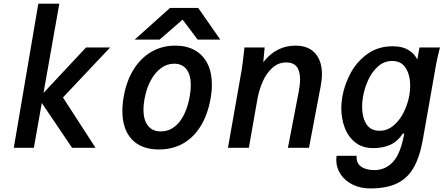

<svg xmlns="http://www.w3.org/2000/svg" viewBox="-20 -810 2440 1052"><path d="M209 -246 165.5 0H55.5L190 -790H305L218.5 -301L451.5 -550H583.5L325 -276L503.5 0H375Z M650.5 -202Q650.5 -241.5 658.5 -284.5Q674 -369 713.2 -431.2Q752.5 -493.5 810.8 -526.8Q869 -560 940 -560Q1003 -560 1048 -534.5Q1093 -509 1117 -460.8Q1141 -412.5 1141 -346Q1141 -310 1133.5 -268.5Q1118 -182 1080 -119.8Q1042 -57.5 983.8 -24.2Q925.5 9 851.5 9Q754 9 702.2 -46.5Q650.5 -102 650.5 -202ZM1019.5 -282Q1025.5 -315 1025.5 -343Q1025.5 -399.5 1002 -430.2Q978.5 -461 934 -461Q895.5 -461 862.5 -437Q829.5 -413 805.8 -369Q782 -325 771.5 -266Q766 -234 766 -209.5Q766 -152.5 790.8 -121.2Q815.5 -90 860 -90Q921 -90 962.2 -141Q1003.5 -192 1019.5 -282ZM911.5 -766.5H1066L1187 -593H1063L980.5 -702.5L854.5 -593H718Z M1315.5 -515.5 1319.5 -550H1430L1422.5 -469Q1493 -560 1599 -560Q1669 -560 1706.5 -518.5Q1744 -477 1744 -403.5Q1744 -374 1737 -337.5L1673 0H1557.5L1616.5 -306Q1624 -344.5 1624 -375.5Q1624 -468 1549.5 -468Q1505 -468 1472 -438Q1439 -408 1419 -362Q1399 -316 1390 -265L1343.5 0H1229L1303.5 -423Q1309.5 -459 1315.5 -515.5Z M1822.5 66Q1822.5 55 1824 43.5H1934Q1931 83 1958 102.5Q1985 122 2031 122Q2092 122 2133.8 76.5Q2175.5 31 2195 -78.5H2187.5Q2158.5 -35 2118.8 -16.8Q2079 1.5 2025 1.5Q1966.5 1.5 1927.2 -29.2Q1888 -60 1869 -110Q1850 -160 1850 -218Q1850 -247.5 1855.5 -279Q1867.5 -348 1902.2 -411.5Q1937 -475 1995.2 -515.8Q2053.5 -556.5 2131 -556.5Q2181.5 -556.5 2212.8 -539Q2244 -521.5 2260 -495.5L2266.5 -484L2278.5 -550H2390.5Q2376 -493 2369.5 -457.5L2297.5 -49Q2280.5 48.5 2247 107.5Q2213.5 166.5 2155.8 194.5Q2098 222.5 2008.5 222.5Q1956 222.5 1913.5 202Q1871 181.5 1846.8 145.5Q1822.5 109.5 1822.5 66ZM2222.5 -286Q2227.5 -315 2227.5 -339.5Q2227.5 -398 2203.2 -437Q2179 -476 2129 -476Q2085 -476 2051.5 -446.2Q2018 -416.5 1997.5 -371.8Q1977 -327 1969 -280Q1964 -251 1964 -225Q1964 -168.5 1986.8 -131Q2009.5 -93.5 2060 -93.5Q2102 -93.5 2136.2 -122.2Q2170.5 -151 2192.2 -195.2Q2214 -239.5 2222.5 -286Z"/></svg>

Font: JuliaMono SemiBoldItalic
Style: Regular
Weight: 600
Italic angle: -9°
Monospace: yes
Designer: cormullion
Foundry: corm
Version: Version 0.049; ttfautohint (v1.8.4)